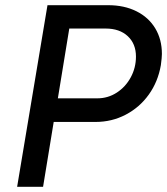

<svg xmlns="http://www.w3.org/2000/svg" viewBox="-20 -720 644 740"><path d="M163 -700H397Q459 -700 506 -676.5Q553 -653 578.5 -610.5Q604 -568 604 -512Q604 -499 600 -469Q589 -405 553.5 -355.5Q518 -306 464.5 -278Q411 -250 348 -250H187L146 0H46ZM355 -341Q396 -341 430 -363Q464 -385 484 -422Q504 -459 504 -502Q504 -551 472.5 -580.5Q441 -610 387 -610H247L203 -341Z"/></svg>

Font: Oak Sans Medium
Style: Italic
Weight: 500
Italic angle: -9.49998°
Foundry: Erik Kennedy, Walven
Version: Version 1.000